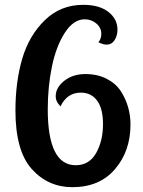

<svg xmlns="http://www.w3.org/2000/svg" viewBox="-20 -770 592 796"><path d="M44 -312Q44 -430 72 -526Q100 -622 165.5 -686Q231 -750 325 -750Q392 -750 429.5 -720.5Q467 -691 467 -647Q467 -622 455 -603.5Q443 -585 422 -585Q407 -585 388 -595Q400 -609 400 -630Q400 -655 379.5 -672.5Q359 -690 331 -690Q285 -690 249 -634.5Q213 -579 195.5 -495Q178 -411 178 -317Q178 -85 294 -85Q350 -85 378.5 -135.5Q407 -186 407 -255Q407 -320 382.5 -353Q358 -386 315 -386Q258 -386 231 -329Q211 -348 211 -371Q211 -407 246.5 -435Q282 -463 334 -463Q384 -463 422 -443.5Q460 -424 480.5 -392.5Q501 -361 511 -326Q521 -291 521 -254Q521 -144 457 -69Q393 6 280 6Q179 6 111.5 -69.5Q44 -145 44 -312Z"/></svg>

Font: Lobster Two
Style: Bold
Weight: 700
Designer: Pablo Impallari
Foundry: Pablo Impallari. www.impallari.com
Version: Version 1.006